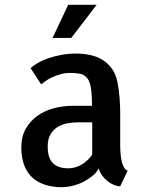

<svg xmlns="http://www.w3.org/2000/svg" viewBox="-20 -779 626 804"><path d="M483.4 -170.9V-163.1Q483.4 -155.3 484.4 -140.1Q485.4 -125 488.3 -109.4Q491.2 -93.8 497.6 -81.1Q503.9 -68.4 514.6 -64.5L483.4 1Q470.7 1 456.5 -4.9Q442.4 -10.7 429.2 -21.5Q416 -32.2 406.7 -45.4Q397.5 -58.6 392.6 -74.2Q385.7 -57.6 368.7 -43.5Q351.6 -29.3 330.1 -18.1Q308.6 -6.8 283.7 -1Q258.8 4.9 237.3 4.9Q204.1 4.9 173.3 -3.9Q142.6 -12.7 119.1 -32.2Q95.7 -51.8 82.5 -84Q69.3 -116.2 69.3 -163.1Q69.3 -208 88.4 -240.7Q107.4 -273.4 137.2 -294.4Q167 -315.4 205.1 -325.7Q243.2 -335.9 282.2 -335.9H365.2Q365.2 -383.8 360.4 -412.1Q355.5 -440.4 343.8 -453.6Q332 -466.8 314.9 -470.2Q297.9 -473.6 274.4 -473.6Q252.9 -473.6 233.9 -468.3Q214.8 -462.9 198.7 -455.6Q182.6 -448.2 170.4 -439.5Q158.2 -430.7 152.3 -425.8L108.4 -493.2Q118.2 -503.9 137.7 -515.1Q157.2 -526.4 182.6 -535.2Q208 -543.9 237.8 -549.3Q267.6 -554.7 299.8 -554.7Q329.1 -554.7 356.9 -548.8Q384.8 -543 407.7 -529.3Q430.7 -515.6 447.8 -492.7Q464.8 -469.7 471.7 -435.5Q478.5 -401.4 481 -366.7Q483.4 -332 483.4 -297.9ZM366.2 -266.6H303.7Q284.2 -266.6 262.7 -262.7Q241.2 -258.8 222.7 -248Q204.1 -237.3 191.9 -217.3Q179.7 -197.3 179.7 -166Q179.7 -117.2 201.7 -95.7Q223.6 -74.2 265.6 -74.2Q294.9 -74.2 321.8 -89.8Q348.6 -105.5 366.2 -131.8ZM384.8 -758.8 278.3 -620.1H200.2L265.6 -758.8Z"/></svg>

Font: Allerta
Style: Medium
Weight: 500
Designer: Matt McInerney
Foundry: Matt McInerney
Version: Version 1.0